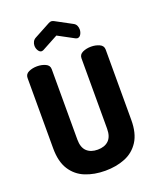

<svg xmlns="http://www.w3.org/2000/svg" viewBox="-172 -1058 950 1164"><g transform="rotate(-20 303.0 -476.0)"><path d="M303 6Q232 6 175 -17Q118 -40 84.5 -92Q51 -144 51 -230V-684Q51 -709 75 -720Q99 -731 129 -731Q158 -731 182.5 -720Q207 -709 207 -684V-230Q207 -179 232.5 -154.5Q258 -130 303 -130Q348 -130 373.5 -154.5Q399 -179 399 -230V-684Q399 -709 423 -720Q447 -731 477 -731Q506 -731 530.5 -720Q555 -709 555 -684V-230Q555 -144 521.5 -92Q488 -40 431 -17Q374 6 303 6ZM188 -807Q175 -807 166 -821.5Q157 -836 157 -853Q157 -866 163 -878Q169 -890 182 -897L286 -953Q296 -958 303 -958Q310 -958 320 -953L424 -897Q438 -890 443.5 -878Q449 -866 449 -853Q449 -836 440.5 -821.5Q432 -807 418 -807Q416 -807 413 -808Q410 -809 407 -810L303 -866L199 -810Q196 -809 193 -808Q190 -807 188 -807Z"/></g></svg>

Font: Dosis ExtraLight ExtraBold
Style: Regular
Weight: 800
Version: Version 3.001; ttfautohint (v1.8.2)